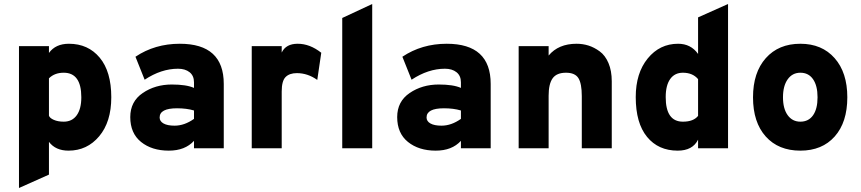

<svg xmlns="http://www.w3.org/2000/svg" viewBox="-20 -742 4311 961"><path d="M323 12Q258 12 225 -32V132L75 199V-511H225V-477Q258 -523 325 -523Q421 -523 479 -453.5Q537 -384 537 -255Q537 -132 476.5 -60Q416 12 323 12ZM299 -133Q341 -133 364 -165Q387 -197 387 -255Q387 -378 299 -378Q253 -378 225 -350V-163Q229 -151 249.5 -142Q270 -133 299 -133Z M951 0V-37Q906 12 825 12Q740 12 686 -31.5Q632 -75 632 -156Q632 -234 694.5 -276.5Q757 -319 840 -319Q913 -319 951 -302V-330Q951 -363 929 -380.5Q907 -398 871 -398Q787 -398 704 -343L658 -458Q755 -523 880 -523Q1100 -523 1100 -322V0ZM854 -113Q903 -113 951 -147V-189Q914 -200 866 -200Q779 -200 779 -154Q779 -135 798.5 -124Q818 -113 854 -113Z M1240 0V-511H1390V-479Q1411 -523 1470 -523Q1531 -523 1588 -478L1568 -342Q1520 -376 1466 -376Q1429 -376 1409.5 -356.5Q1390 -337 1390 -284V0Z M1693 0V-652L1843 -722V0Z M2287 0V-37Q2242 12 2161 12Q2076 12 2022 -31.5Q1968 -75 1968 -156Q1968 -234 2030.5 -276.5Q2093 -319 2176 -319Q2249 -319 2287 -302V-330Q2287 -363 2265 -380.5Q2243 -398 2207 -398Q2123 -398 2040 -343L1994 -458Q2091 -523 2216 -523Q2436 -523 2436 -322V0ZM2190 -113Q2239 -113 2287 -147V-189Q2250 -200 2202 -200Q2115 -200 2115 -154Q2115 -135 2134.5 -124Q2154 -113 2190 -113Z M2892 0V-261Q2892 -324 2875 -351Q2858 -378 2813 -378Q2766 -378 2746 -350Q2726 -322 2726 -263V0H2576V-511H2726V-464Q2775 -523 2866 -523Q2897 -523 2925.5 -514Q2954 -505 2981.5 -485Q3009 -465 3025.5 -426.5Q3042 -388 3042 -335V0Z M3372 12Q3275 12 3218.5 -57Q3162 -126 3162 -256Q3162 -376 3222 -449.5Q3282 -523 3374 -523Q3438 -523 3474 -472V-655L3624 -722V0H3474V-43Q3447 12 3372 12ZM3398 -133Q3451 -133 3474 -162V-346Q3447 -378 3398 -378Q3357 -378 3334.5 -346.5Q3312 -315 3312 -256Q3312 -133 3398 -133Z M3986 12Q3876 12 3812.5 -59Q3749 -130 3749 -255Q3749 -379 3813 -451Q3877 -523 3986 -523Q4094 -523 4157.5 -451Q4221 -379 4221 -255Q4221 -130 4158 -59Q4095 12 3986 12ZM3986 -133Q4027 -133 4049.5 -165Q4072 -197 4072 -255Q4072 -313 4049.5 -345.5Q4027 -378 3986 -378Q3946 -378 3922.5 -345Q3899 -312 3899 -255Q3899 -198 3922.5 -165.5Q3946 -133 3986 -133Z"/></svg>

Font: Overpass Heavy
Style: Regular
Weight: 900
Designer: Delve Withrington, Thomas Jockin
Foundry: Delve Fonts
Version: Version 3.000;DELV;Overpass